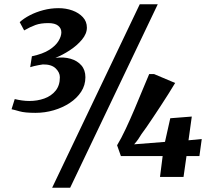

<svg xmlns="http://www.w3.org/2000/svg" viewBox="-20 -835 990 906"><path d="M147.5 -302.5Q97 -302.5 72 -309.8Q47 -317 34.5 -319.5L49.5 -367.5Q66 -363.5 83.8 -361Q101.5 -358.5 118 -358.5Q156.5 -358.5 189.2 -370.2Q222 -382 242.2 -406.8Q262.5 -431.5 262.5 -470.5Q262.5 -493 242.8 -512.2Q223 -531.5 182.5 -531Q172.5 -529.5 161.5 -527.5Q150.5 -525.5 140.2 -523Q130 -520.5 122.5 -518L130.5 -569.5Q182.5 -580.5 212.8 -600Q243 -619.5 256.2 -641.8Q269.5 -664 269.5 -682.5Q269.5 -701.5 254.2 -713.8Q239 -726 208 -726Q172 -726 147.2 -717Q122.5 -708 94 -691.5L73 -730.5Q92 -748 120.8 -763Q149.5 -778 184.5 -787.2Q219.5 -796.5 256 -796.5Q291.5 -796.5 321.8 -785.5Q352 -774.5 371 -754Q390 -733.5 390 -704.5Q390 -676 366.8 -648Q343.5 -620 309 -597.5Q274.5 -575 241.5 -562Q281 -567 313 -557.8Q345 -548.5 364 -526.5Q383 -504.5 383 -470.5Q383 -433 363 -402.2Q343 -371.5 309.2 -349.2Q275.5 -327 233.8 -314.8Q192 -302.5 147.5 -302.5ZM639.5 -815H724.5L311 51H226ZM735 0 747.5 -98.5H550.5L532.5 -149.5Q552 -181.5 573.2 -226.8Q594.5 -272 615.2 -321Q636 -370 653.8 -413.5Q671.5 -457 684 -485.5H707L806.5 -443.5Q792 -419 774.5 -391.5Q757 -364 738.8 -336Q720.5 -308 703.2 -282.2Q686 -256.5 671.8 -235.8Q657.5 -215 647.5 -202Q642 -192.5 632.8 -179Q623.5 -165.5 613 -154L758.5 -165.5L783.5 -277L885 -285L869.5 -173L932 -179L921 -98.5H860L846 0Z"/></svg>

Font: Merriweather 28pt Black
Style: Italic
Weight: 900
Italic angle: -7.8°
Version: Version 2.101